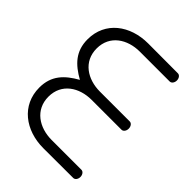

<svg xmlns="http://www.w3.org/2000/svg" viewBox="-81 -910 1228 1228"><g transform="rotate(-45 533.0 -295.5)"><path d="M1006.3 -28C1006.3 -28 1007 -136.5 1007 -298C1007 -459.5 911.7 -590.6 751.6 -590.6C643.2 -590.6 583.4 -530.5 533.5 -441.6C483.6 -530.5 423.8 -590.6 315.4 -590.6C155.3 -590.6 59 -459.5 59 -298C59 -136.5 59.7 -28 59.7 -28C59.7 -13 75.8 0 96.7 0C117.6 0 133.8 -13 133.8 -28C133.8 -28 133.8 -186.5 133.8 -298C133.8 -409.5 196.5 -508.1 315.4 -508.1C434.3 -508.1 496.1 -409.5 496.1 -298C496.1 -186.5 496.1 -28 496.1 -28C496.1 -13 512.2 0 533.1 0C533.3 0 533.4 0 533.5 0C533.6 0 533.7 0 533.9 0C554.8 0 570.9 -13 570.9 -28C570.9 -28 570.9 -186.5 570.9 -298C570.9 -409.5 632.7 -508.1 751.6 -508.1C870.5 -508.1 932.2 -409.5 932.2 -298C932.2 -186.5 932.2 -28 932.2 -28C932.2 -13 948.4 0 969.3 0C990.2 0 1006.3 -13 1006.3 -28Z"/></g></svg>

Font: Hi.
Style: Regular
Weight: 400
Designer: Mew Too, Robert Jablonski
Foundry: Cannot Into Space Fonts
Version: Version 1.996